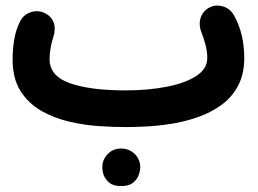

<svg xmlns="http://www.w3.org/2000/svg" viewBox="-20 -391 910 677"><path d="M24.4 -182.1Q24.4 -215.3 30 -250.5Q35.6 -285.6 50.8 -315.4Q62.5 -339.4 88.4 -347.9Q114.3 -356.4 138.2 -344.7Q162.1 -333 169.7 -310.1Q177.2 -287.1 167 -256.8Q162.1 -243.2 158.4 -221.9Q154.8 -200.7 154.8 -182.1Q154.8 -123 226.3 -97.7Q297.9 -72.3 422.9 -72.3Q502 -72.3 567.4 -85Q632.8 -97.7 671.9 -123Q710.9 -148.4 710.9 -187Q710.9 -210 703.6 -236.6Q696.3 -263.2 691.4 -273.9Q680.2 -300.8 686.5 -325Q692.9 -349.1 715.3 -362.8Q738.3 -376 764.4 -368.9Q790.5 -361.8 804.2 -338.4Q841.3 -273.4 841.3 -187Q841.3 -129.4 819.3 -88.4Q797.4 -47.4 760.5 -20.8Q723.6 5.9 678.5 21.7Q633.3 37.6 586.2 45.2Q539.1 52.7 496.6 54.9Q454.1 57.1 422.9 57.1Q381.8 57.1 329.6 53.7Q277.3 50.3 223.9 37.8Q170.4 25.4 125.2 -0.5Q80.1 -26.4 52.2 -70.3Q24.4 -114.3 24.4 -182.1ZM340.8 197.3Q340.8 172.4 359.4 152.6Q377.9 132.8 406.7 132.8Q427.2 132.8 441.7 141.6Q456.1 150.4 464.4 163.1Q474.6 180.7 474.6 197.8Q474.6 210.9 468.8 226.8Q462.9 242.7 448.5 253.9Q434.1 265.1 407.2 265.1Q379.9 265.1 365.7 253.4Q351.6 241.7 345.7 226.6Q340.8 213.4 340.8 197.3Z"/></svg>

Font: Mikhak Bold
Style: Regular
Weight: 700
Designer: Amin Abedi
Version: Version 3.3